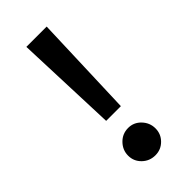

<svg xmlns="http://www.w3.org/2000/svg" viewBox="-191 -603 655 655"><g transform="rotate(-45 136.5 -275.5)"><path d="M137 11Q109 11 89.5 -8Q70 -27 70 -54Q70 -81 89.5 -101Q109 -121 137 -121Q164 -121 183 -101Q202 -81 202 -54Q202 -27 183 -8Q164 11 137 11ZM172 -191H101L87 -562H185Z"/></g></svg>

Font: Lisu Bosa Light
Style: Regular
Weight: 300
Designer: David Morse, Annie Olsen, Victor Gaultney, Frank Grießhammer (Latin)
Foundry: SIL International
Version: Version 2.000